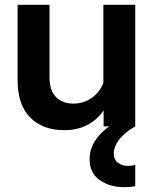

<svg xmlns="http://www.w3.org/2000/svg" viewBox="-20 -523 638 795"><path d="M540 0H409V-96L408 -124V-503H540ZM415 -210 442 -192Q444 -130 419.5 -83.5Q395 -37 350.5 -10.5Q306 16 246 16Q157 16 105 -36.5Q53 -89 53 -189V-503H185V-203Q185 -149 211.5 -121.5Q238 -94 284 -94Q317 -94 345 -108.5Q373 -123 392 -149.5Q411 -176 415 -210ZM540 160V248Q529 250 518 251Q507 252 496 252Q434 252 392.5 222.5Q351 193 351 136Q351 92 378 53.5Q405 15 465 -22L540 0Q493 28 472 56.5Q451 85 451 112Q451 138 468.5 151Q486 164 511 164Q516 164 524 163Q532 162 540 160Z"/></svg>

Font: Wix Madefor Display
Style: Bold
Weight: 700
Designer: Dalton Maag Ltd
Foundry: Dalton Maag Ltd
Version: Version 3.100